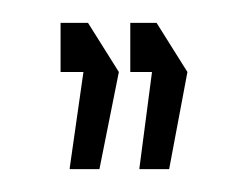

<svg xmlns="http://www.w3.org/2000/svg" viewBox="-20 -724 218 168"><path d="M33 -661V-704H57L84 -661ZM41 -577 53 -661H84L67 -576H41ZM94 -661V-704H117L144 -661ZM102 -577 113 -661H144L128 -576H102Z"/></svg>

Font: Foldit ExtraLight
Style: Regular
Weight: 250
Version: Version 1.003